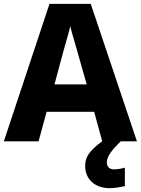

<svg xmlns="http://www.w3.org/2000/svg" viewBox="-21 -737 734 1001"><path d="M536 109C536 78 564 43 608 0H693L452 -717H237L-1 0H180L222 -154H470L512 0H511C441 52 423 84 423 128C423 197 473 244 551 244C574 244 601 240 630 233V137C610 143 590 146 573 146C552 146 536 134 536 109ZM263 -297 309 -468C328 -534 340 -577 346 -601C347 -589 359 -548 379 -480L431 -297Z"/></svg>

Font: Kathrein 85 Heavy
Style: Regular
Weight: 900
Designer: Lazydogs Typefoundry, based on Open Sans by Ascender Corporation
Foundry: Lazydogs Typefoundry
Version: Version 1.003;PS 001.003;hotconv 1.0.88;makeotf.lib2.5.64775